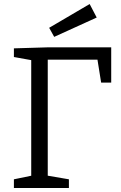

<svg xmlns="http://www.w3.org/2000/svg" viewBox="-20 -933 600 953"><path d="M49 0V-43L146 -63L135 -49V-650L149 -632L49 -650V-693L216 -698H532V-523H482L462 -648L482 -637H202L217 -652V-49L205 -63L322 -43V0ZM249 -750 224 -795 425 -913 460 -846Z"/></svg>

Font: Pack4
Style: Regular
Weight: 400
Version: Version 2.002